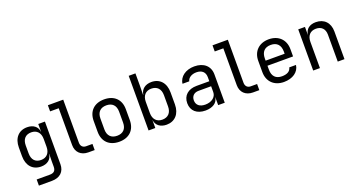

<svg xmlns="http://www.w3.org/2000/svg" viewBox="-49 -1481 4497 2411"><g transform="rotate(-20 2200.0 -275.0)"><path d="M418 -445H417C410 -516 354 -560 271 -560C158 -560 88 -481 88 -356V-240C88 -114 158 -35 271 -35C354 -35 410 -79 417 -150H419L417 -50V20C417 73 392 98 336 98H161V180H335C443 180 507 119 507 20V-550H418ZM418 -245C418 -162 372 -113 298 -113C222 -113 178 -160 178 -245V-350C178 -435 222 -482 298 -482C372 -482 418 -433 418 -350Z M972 0V-82H887C844 -82 817 -110 817 -155V-730H612V-648H727V-155C727 -61 790 0 887 0Z M1300 8C1433 8 1515 -72 1515 -202V-349C1515 -478 1433 -558 1300 -558C1167 -558 1085 -478 1085 -348V-202C1085 -72 1167 8 1300 8ZM1300 -72C1222 -72 1175 -117 1175 -202V-348C1175 -433 1222 -478 1300 -478C1378 -478 1425 -433 1425 -348V-202C1425 -117 1378 -72 1300 -72Z M1932 -560C1850 -560 1793 -516 1783 -445H1780L1782 -570V-730H1692V0H1782V-105H1783C1792 -33 1849 10 1932 10C2042 10 2115 -68 2115 -194V-355C2115 -482 2043 -560 1932 -560ZM2025 -200C2025 -115 1978 -68 1902 -68C1828 -68 1782 -117 1782 -200V-350C1782 -433 1828 -482 1902 -482C1978 -482 2025 -435 2025 -350Z M2505 -560C2390 -560 2303 -497 2293 -405H2383C2393 -450 2441 -481 2505 -481C2577 -481 2620 -442 2620 -375V-320H2450C2337 -320 2265 -257 2265 -155C2265 -53 2336 10 2452 10C2548 10 2613 -34 2621 -105H2622V0H2710V-378C2710 -490 2631 -560 2505 -560ZM2474 -61C2399 -61 2355 -98 2355 -160C2355 -217 2392 -253 2452 -253H2620V-175C2620 -108 2559 -61 2474 -61Z M3172 0V-82H3087C3044 -82 3017 -110 3017 -155V-730H2812V-648H2927V-155C2927 -61 2990 0 3087 0Z M3715 -350C3715 -477 3630 -560 3500 -560C3370 -560 3285 -477 3285 -350V-200C3285 -73 3370 10 3500 10C3616 10 3701 -48 3713 -140H3623C3613 -91 3569 -66 3500 -66C3418 -66 3373 -113 3373 -200V-253H3715ZM3373 -350C3373 -437 3418 -485 3500 -485C3582 -485 3627 -437 3627 -350V-321H3373Z M4129 -560C4045 -560 3992 -518 3983 -445H3982V-550H3892V0H3982V-350C3982 -435 4028 -482 4103 -482C4175 -482 4220 -438 4220 -360V0H4310V-370C4310 -487 4239 -560 4129 -560Z"/></g></svg>

Font: Tekne LDO
Style: Regular
Weight: 400
Monospace: yes
Designer: Alessio Laiso, Mario Rullo, Paolo Rosset
Foundry: Alessio Laiso
Version: Version 1.000;hotconv 1.0.109;makeotfexe 2.5.65596